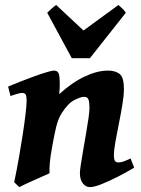

<svg xmlns="http://www.w3.org/2000/svg" viewBox="-20 -746 579 786"><path d="M529.3 -59.6Q500 -42 464.4 -23.7Q428.7 -5.4 397.2 7.3Q365.7 20 348.1 20Q331.1 20 319.1 4.6Q307.1 -10.7 307.1 -37.1Q307.1 -47.4 311 -73.2Q314.9 -99.1 320.8 -132.8Q326.7 -166.5 332.5 -200.4Q338.4 -234.4 342.3 -262Q346.2 -289.6 346.2 -302.7Q346.2 -328.6 342 -339.1Q337.9 -349.6 323.7 -349.6Q311 -349.6 284.9 -336.7Q258.8 -323.7 232.9 -283.2Q218.3 -260.3 210.2 -227.3Q202.1 -194.3 193.8 -147Q186 -103.5 184.1 -80.8Q182.1 -58.1 182.6 -36.6Q176.3 -33.7 158.7 -25.9Q141.1 -18.1 120.4 -8.8Q99.6 0.5 82.3 8.5Q64.9 16.6 59.1 20L38.1 0Q48.3 -48.8 57.4 -100.1Q66.4 -151.4 73.5 -198Q80.6 -244.6 84.7 -280.3Q88.9 -315.9 88.9 -333Q88.9 -355.5 84 -360.6Q79.1 -365.7 70.3 -365.7Q64 -365.7 47.1 -360.8Q30.3 -356 22.9 -353L13.2 -391.6Q33.7 -400.4 62.3 -411.6Q90.8 -422.9 119.6 -433.3Q148.4 -443.8 170.7 -450.4Q192.9 -457 200.7 -457Q214.4 -457 219.5 -446.8Q224.6 -436.5 224.6 -401.9Q224.6 -391.6 224.1 -382.1Q223.6 -372.6 222.2 -360.4Q275.4 -408.7 326.9 -432.9Q378.4 -457 421.9 -457Q452.6 -457 470 -443.1Q487.3 -429.2 487.3 -381.8Q487.3 -356.4 481.2 -318.8Q475.1 -281.2 466.8 -240.7Q458.5 -200.2 452.4 -165.3Q446.3 -130.4 446.3 -109.9Q446.3 -93.3 450.7 -87.2Q455.1 -81.1 463.9 -81.1Q475.1 -81.1 485.8 -85Q496.6 -88.9 514.6 -97.2ZM495.1 -693.8 348.1 -507.8H273.9L173.3 -693.8Q181.2 -702.1 191.7 -711.2Q202.1 -720.2 210 -725.6L321.8 -621.1L464.8 -725.6Q470.7 -720.7 480.2 -711.7Q489.7 -702.6 495.1 -693.8Z"/></svg>

Font: Gentium Book Plus
Style: Bold Italic
Weight: 700
Italic angle: -8°
Designer: Victor Gaultney, Annie Olsen, Iska Routamaa, Becca Hirsbrunner
Foundry: SIL International
Version: Version 6.101